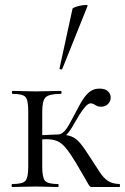

<svg xmlns="http://www.w3.org/2000/svg" viewBox="-20 -751 502 771"><path d="M29.6 0Q26.6 0 26.6 -6Q26.6 -12 29.6 -12Q71 -12 82.2 -25Q93.4 -38 93.4 -81V-305Q93.4 -349 82.3 -361.5Q71.2 -374 30.6 -374Q27.8 -374 27.8 -380Q27.8 -386 30.6 -386Q49.2 -386 73.3 -385Q97.4 -384 123 -384Q150.8 -384 177.4 -385Q204 -386 224.4 -386Q227.2 -386 227.2 -380Q227.2 -374 224.4 -374Q177 -374 163.3 -360.3Q149.6 -346.6 149.6 -303V-81Q149.6 -38 160.8 -25Q172 -12 213.2 -12Q215.4 -12 215.4 -6Q215.4 0 213.2 0Q193.8 0 170.3 -1Q146.8 -2 123 -2Q97.4 -2 73.3 -1Q49.2 0 29.6 0ZM349.4 0Q345 0 342.2 -1.6Q339.4 -3.2 334.5 -11.7Q329.6 -20.2 318.5 -39.7Q307.4 -59.2 285.6 -96Q261.6 -136 244.5 -156.5Q227.4 -177 209.7 -184.5Q192 -192 166 -192Q148.2 -192 122.4 -189L121.4 -207Q139.6 -208 156.4 -208.6Q173.2 -209.2 187.4 -210.1Q201.6 -211 212 -211Q245.8 -211 265.5 -203.5Q285.2 -196 302 -176Q318.8 -156 344 -116Q366 -82.2 380.6 -59.6Q395.2 -37 412.7 -25Q430.2 -13 459.6 -12Q461.8 -12 461.8 -6Q461.8 0 459.6 0ZM212 -194.2V-211Q222.6 -211 231.6 -217.8Q240.6 -224.6 248 -235.6Q255.4 -246.6 261.8 -258.6Q284.8 -302.4 301.5 -332.8Q318.2 -363.2 336 -379.2Q353.8 -395.2 379.4 -395.2Q402.4 -395.2 413.5 -384.4Q424.6 -373.6 424.6 -359.8Q424.6 -345 414.1 -333.7Q403.6 -322.4 384.8 -322.4Q374.8 -322.4 368.3 -326Q361.8 -329.6 356.3 -332.8Q350.8 -336 343.2 -336Q334.8 -336 323.2 -323.2Q311.6 -310.4 299.6 -291.2Q287.6 -272 277.2 -253.8Q263.6 -227.8 247.9 -211Q232.2 -194.2 212 -194.2ZM230 -474Q229 -471 223.5 -472.5Q218 -474 219 -476L271.2 -716Q272.4 -719 281.9 -722.5Q291.4 -726 303.7 -728.5Q316 -731 324.8 -731Q333.6 -731 331.6 -727Z"/></svg>

Font: Cormorant Garamond Light
Style: Regular
Weight: 300
Designer: Christian Thalmann (Catharsis Fonts)
Foundry: Catharsis Fonts
Version: Version 4.001